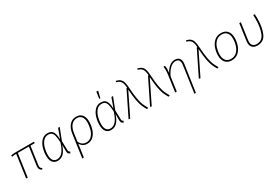

<svg xmlns="http://www.w3.org/2000/svg" viewBox="97 -2055 5187 3564"><g transform="rotate(-30 2690.0 -273.0)"><path d="M420 -111Q417 -93 417 -81Q417 -57 426 -44Q435 -31 455 -21L443 5Q411 -7 397.5 -26.5Q384 -46 384 -80Q384 -101 386 -113L440 -489H202L133 0H99L168 -489Q137 -489 118.5 -487.5Q100 -486 76 -480L71 -509Q97 -516 120 -518Q143 -520 182 -520H568L563 -489H474Z M1009 -316 1083 -520H1118L1021 -270L1026 -74Q1027 -51 1035 -41Q1043 -31 1058 -26L1044 5Q1020 -1 1006 -17Q992 -33 992 -67L991 -205Q953 -92 901 -41Q849 10 777 10Q706 10 668 -38Q630 -86 630 -181Q630 -259 653.5 -340Q677 -421 728.5 -476Q780 -531 858 -531Q908 -531 939.5 -511.5Q971 -492 988.5 -445Q1006 -398 1009 -316ZM665 -181Q665 -21 779 -21Q841 -21 892.5 -76Q944 -131 986 -264Q982 -358 968.5 -409Q955 -460 928.5 -480.5Q902 -501 857 -501Q793 -501 749.5 -450.5Q706 -400 685.5 -326Q665 -252 665 -181Z M1641 -332Q1641 -254 1617.5 -175.5Q1594 -97 1541.5 -43.5Q1489 10 1406 10Q1355 10 1318 -14Q1281 -38 1260 -78L1222 196L1187 200L1257 -296Q1272 -402 1328 -466.5Q1384 -531 1475 -531Q1555 -531 1598 -478.5Q1641 -426 1641 -332ZM1605 -332Q1605 -415 1571.5 -458Q1538 -501 1474 -501Q1399 -501 1352 -445Q1305 -389 1290 -290L1266 -119Q1307 -21 1406 -21Q1478 -21 1522.5 -71.5Q1567 -122 1586 -193.5Q1605 -265 1605 -332Z M2152 -316 2226 -520H2261L2164 -270L2169 -74Q2170 -51 2178 -41Q2186 -31 2201 -26L2187 5Q2163 -1 2149 -17Q2135 -33 2135 -67L2134 -205Q2096 -92 2044 -41Q1992 10 1920 10Q1849 10 1811 -38Q1773 -86 1773 -181Q1773 -259 1796.5 -340Q1820 -421 1871.5 -476Q1923 -531 2001 -531Q2051 -531 2082.5 -511.5Q2114 -492 2131.5 -445Q2149 -398 2152 -316ZM1808 -181Q1808 -21 1922 -21Q1984 -21 2035.5 -76Q2087 -131 2129 -264Q2125 -358 2111.5 -409Q2098 -460 2071.5 -480.5Q2045 -501 2000 -501Q1936 -501 1892.5 -450.5Q1849 -400 1828.5 -326Q1808 -252 1808 -181ZM2072 -744 2037 -602H2013L2033 -746Z M2596 -507Q2605 -351 2623 -256.5Q2641 -162 2661 -116Q2681 -70 2718 -5L2686 6Q2652 -53 2631 -102.5Q2610 -152 2592.5 -243.5Q2575 -335 2566 -483L2326 6L2295 -2L2552 -524L2565 -522Q2560 -583 2549 -619Q2538 -655 2512.5 -678Q2487 -701 2439 -713L2445 -739Q2502 -726 2533.5 -699Q2565 -672 2578.5 -627Q2592 -582 2596 -507Z M3057 -507Q3066 -351 3084 -256.5Q3102 -162 3122 -116Q3142 -70 3179 -5L3147 6Q3113 -53 3092 -102.5Q3071 -152 3053.5 -243.5Q3036 -335 3027 -483L2787 6L2756 -2L3013 -524L3026 -522Q3021 -583 3010 -619Q2999 -655 2973.5 -678Q2948 -701 2900 -713L2906 -739Q2963 -726 2994.5 -699Q3026 -672 3039.5 -627Q3053 -582 3057 -507Z M3671 -367Q3674 -387 3674 -404Q3674 -501 3585 -501Q3525 -501 3469 -448.5Q3413 -396 3369 -300L3327 0H3293L3343 -355Q3350 -408 3350 -450Q3350 -487 3345 -522L3376 -525Q3384 -487 3384 -453Q3384 -425 3378 -371Q3419 -449 3474 -490Q3529 -531 3587 -531Q3645 -531 3676.5 -498.5Q3708 -466 3708 -407Q3708 -389 3705 -369L3623 196L3590 200Z M4102 -507Q4111 -351 4129 -256.5Q4147 -162 4167 -116Q4187 -70 4224 -5L4192 6Q4158 -53 4137 -102.5Q4116 -152 4098.5 -243.5Q4081 -335 4072 -483L3832 6L3801 -2L4058 -524L4071 -522Q4066 -583 4055 -619Q4044 -655 4018.5 -678Q3993 -701 3945 -713L3951 -739Q4008 -726 4039.5 -699Q4071 -672 4084.5 -627Q4098 -582 4102 -507Z M4324 -198Q4324 -273 4349.5 -349.5Q4375 -426 4432 -478.5Q4489 -531 4577 -531Q4663 -531 4710.5 -478Q4758 -425 4758 -327Q4758 -252 4733 -174.5Q4708 -97 4651.5 -43.5Q4595 10 4505 10Q4419 10 4371.5 -44.5Q4324 -99 4324 -198ZM4723 -326Q4723 -411 4685.5 -456Q4648 -501 4577 -501Q4499 -501 4450 -452Q4401 -403 4380 -333Q4359 -263 4359 -196Q4359 -112 4397 -66.5Q4435 -21 4505 -21Q4582 -21 4631 -69.5Q4680 -118 4701.5 -188Q4723 -258 4723 -326Z M5302 -424Q5302 -241 5248 -115.5Q5194 10 5053 10Q4988 10 4951 -26Q4914 -62 4914 -126Q4914 -148 4916 -159L4967 -520H5001L4950 -158Q4948 -138 4948 -129Q4948 -75 4977 -48Q5006 -21 5056 -21Q5175 -21 5221.5 -140Q5268 -259 5268 -425Q5268 -466 5266 -520H5300Q5302 -462 5302 -424Z"/></g></svg>

Font: FiraGO UltraLight
Style: Italic
Weight: 200
Italic angle: -8°
Designer: bBox Type GmbH
Foundry: bBox Type GmbH
Version: Version 1.001